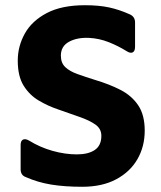

<svg xmlns="http://www.w3.org/2000/svg" viewBox="-20 -702 617 735"><path d="M295 13Q227 13 175.5 4.5Q124 -4 79 -24Q59 -31 59 -54V-147Q59 -163 68 -167.5Q77 -172 91 -164Q133 -138 181 -124.5Q229 -111 274 -111Q318 -111 343 -128Q368 -145 368 -182Q368 -209 345.5 -225Q323 -241 285.5 -254Q248 -267 203 -283Q164 -296 128.5 -317Q93 -338 70.5 -374Q48 -410 48 -470Q48 -525 75 -573.5Q102 -622 159 -652Q216 -682 305 -682Q359 -682 398 -673.5Q437 -665 477 -647Q497 -638 497 -616V-523Q497 -506 488 -501.5Q479 -497 465 -506Q433 -526 396.5 -540.5Q360 -555 321 -557Q275 -559 244 -542Q213 -525 213 -489Q213 -461 230 -445Q247 -429 276.5 -418.5Q306 -408 344 -396Q398 -380 441 -358Q484 -336 509 -299Q534 -262 534 -202Q534 -141 506 -92.5Q478 -44 424.5 -15.5Q371 13 295 13Z"/></svg>

Font: Pitagon Sans
Style: Bold
Weight: 700
Designer: Travis Tran
Foundry: Pitagon
Version: Version 1.001; ttfautohint (v1.8.4.7-5d5b);gftools[0.9.26]